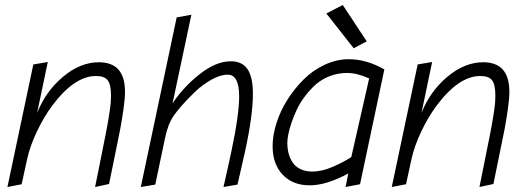

<svg xmlns="http://www.w3.org/2000/svg" viewBox="-20 -751 2119 771"><path d="M171.9 -502 113.8 -492.2 9.8 0 66.9 -11.2 88.9 -111.8Q100.1 -163.6 127.7 -221.9Q155.3 -280.3 189.9 -327.1Q278.8 -445.8 365.2 -445.8Q399.4 -445.8 412.6 -428.5Q425.8 -411.1 425.8 -367.2Q425.8 -355 424.8 -341.1Q423.8 -327.1 421.1 -309.1Q418.5 -291 416.3 -277.1Q414.1 -263.2 409.4 -238.5Q404.8 -213.9 402.1 -200.4Q399.4 -187 393.3 -157Q387.2 -127 384.8 -113.8L361.8 0L418 -12.2L439 -115.2Q456.1 -197.3 462.6 -231.7Q469.2 -266.1 475.6 -310.3Q481.9 -354.5 481.9 -382.8Q481.9 -501 377 -501Q302.2 -501 232.7 -442.4Q163.1 -383.8 128.9 -296.9Z M642.6 -195.8Q653.8 -251.5 676.8 -285.2Q688 -301.8 709.2 -326.2Q730.5 -350.6 761.2 -380.4Q792 -410.2 828.4 -430.7Q864.7 -451.2 894.5 -451.2Q940.4 -451.2 940.4 -363.8Q940.4 -289.1 907.7 -136.2Q901.4 -106.9 894.5 -75.9Q887.7 -44.9 883.1 -24.9Q878.4 -4.9 877.4 0L933.6 -9.8Q935.1 -15.6 945.3 -60.5Q955.6 -105.5 963.9 -142.1Q995.6 -287.6 995.6 -374Q995.6 -440.4 974.4 -472.7Q953.1 -504.9 906.7 -504.9Q848.1 -504.9 782.7 -453.9Q717.3 -402.8 672.9 -335.9L748.5 -691.9L689.5 -681.2L545.4 0L603.5 -9.8Z M1452.6 -585 1356.4 -731 1290.5 -696.8 1400.4 -557.1ZM1523.4 -472.2Q1451.7 -513.2 1380.4 -513.2Q1331.5 -513.2 1283.9 -491Q1236.3 -468.8 1199.5 -432.1Q1162.6 -395.5 1134 -350.3Q1105.5 -305.2 1090.1 -256.3Q1074.7 -207.5 1074.7 -164.1Q1074.7 -92.3 1115 -49.6Q1155.3 -6.8 1223.6 -6.8Q1290.5 -6.8 1378.4 -54.2L1367.7 0L1425.8 -11.2ZM1233.4 -62Q1206.1 -62.5 1186.3 -72Q1166.5 -81.5 1155.3 -98.4Q1144 -115.2 1138.9 -135Q1133.8 -154.8 1133.8 -178.2Q1133.8 -191.4 1137.7 -211.7Q1141.6 -231.9 1150.6 -258.5Q1159.7 -285.2 1172.6 -312.3Q1185.5 -339.4 1205.6 -365.7Q1225.6 -392.1 1249 -412.6Q1272.5 -433.1 1304.9 -445.6Q1337.4 -458 1373.5 -458Q1414.6 -458 1462.4 -436L1390.6 -120.1Q1359.9 -100.1 1316.2 -81.1Q1272.5 -62 1233.4 -62Z M1715.3 -502 1657.2 -492.2 1553.2 0 1610.4 -11.2 1632.3 -111.8Q1643.6 -163.6 1671.1 -221.9Q1698.7 -280.3 1733.4 -327.1Q1822.3 -445.8 1908.7 -445.8Q1942.9 -445.8 1956.1 -428.5Q1969.2 -411.1 1969.2 -367.2Q1969.2 -355 1968.3 -341.1Q1967.3 -327.1 1964.6 -309.1Q1961.9 -291 1959.7 -277.1Q1957.5 -263.2 1952.9 -238.5Q1948.2 -213.9 1945.6 -200.4Q1942.9 -187 1936.8 -157Q1930.7 -127 1928.2 -113.8L1905.3 0L1961.4 -12.2L1982.4 -115.2Q1999.5 -197.3 2006.1 -231.7Q2012.7 -266.1 2019 -310.3Q2025.4 -354.5 2025.4 -382.8Q2025.4 -501 1920.4 -501Q1845.7 -501 1776.1 -442.4Q1706.5 -383.8 1672.4 -296.9Z"/></svg>

Font: Comic Neue Angular
Style: Italic
Weight: 400
Italic angle: -12°
Designer: Craig Rozynski
Foundry: Craig Rozynski
Version: Version 2.003